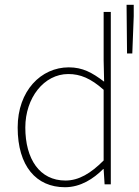

<svg xmlns="http://www.w3.org/2000/svg" viewBox="-20 -772 580 804"><path d="M252 12C318 12 372 -24 412 -64H414L418 0H444V-722H414V-520L416 -430C366 -468 326 -490 268 -490C152 -490 54 -392 54 -238C54 -76 132 12 252 12ZM254 -16C146 -16 86 -106 86 -238C86 -362 164 -462 266 -462C316 -462 360 -444 414 -396V-100C360 -46 310 -16 254 -16ZM512 -548H534L540 -704V-752H510Z"/></svg>

Font: Source Sans Pro ExtraLight
Style: Regular
Weight: 200
Designer: Paul D. Hunt
Foundry: Adobe Systems Incorporated
Version: Version 3.006;hotconv 1.0.111;makeotfexe 2.5.65597